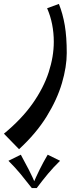

<svg xmlns="http://www.w3.org/2000/svg" viewBox="-100 -420 420 978"><path d="M-3 340 -80 261Q10 187 66 107.5Q122 28 148 -52Q174 -132 174 -207Q174 -253 165.5 -296Q157 -339 140 -378L200 -400Q220 -350 230 -291Q240 -232 240 -150Q240 -80 215.5 3.5Q191 87 137.5 173.5Q84 260 -3 340ZM6 368Q28 408 47 445Q66 482 82 520L62 538Q30 497 4.5 466Q-21 435 -57 399ZM143 368 206 399Q172 432 144.5 465Q117 498 87 538H62L67 520Q83 482 102 443.5Q121 405 143 368Z"/></svg>

Font: Marhey Light Light
Style: Regular
Weight: 300
Version: Version 1.000